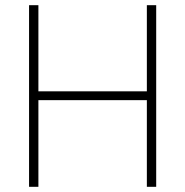

<svg xmlns="http://www.w3.org/2000/svg" viewBox="-20 -720 714 740"><path d="M92 -700H128V-368H546V-700H582V0H546V-334H128V0H92Z"/></svg>

Font: Cairo ExtraLight
Style: Regular
Weight: 275
Designer: Mohamed Gaber, Accademia di Belle Arti di Urbino and others
Foundry: Kief Type Foundry, Accademia di Belle Arti di Urbino and others
Version: Version 3.011